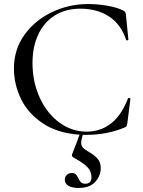

<svg xmlns="http://www.w3.org/2000/svg" viewBox="-20 -656 709 951"><path d="M619 -171Q621 -171 623.5 -169.5Q626 -168 626 -167L611 -48Q609 -35 607 -31.5Q605 -28 596 -24Q509 12 408 12H390Q382 39 382 51Q382 66 391 75.5Q400 85 424 99Q450 114 464.5 131.5Q479 149 479 176Q479 215 451.5 245Q424 275 369 275Q338 275 319.5 264.5Q301 254 301 233Q301 220 311 210.5Q321 201 335 201Q349 201 355.5 207.5Q362 214 368 227Q374 240 381 247Q388 254 403 254Q433 254 433 221Q433 194 414.5 173.5Q396 153 349 127Q336 120 336 114Q336 110 341 98Q356 61 374 11Q265 4 191.5 -45.5Q118 -95 83.5 -167Q49 -239 49 -317Q49 -410 100.5 -482.5Q152 -555 236.5 -595.5Q321 -636 417 -636Q463 -636 512 -627.5Q561 -619 590 -604Q598 -600 600.5 -595.5Q603 -591 604 -580L616 -459Q616 -457 611 -456Q606 -455 605 -458Q579 -536 520 -574.5Q461 -613 378 -613Q305 -613 251.5 -579.5Q198 -546 169.5 -485Q141 -424 141 -344Q141 -251 176.5 -173Q212 -95 273.5 -49.5Q335 -4 409 -4Q478 -4 530 -44.5Q582 -85 614 -169Q615 -171 619 -171Z"/></svg>

Font: Cormorant Infant Medium
Style: Regular
Weight: 500
Designer: Christian Thalmann (Catharsis Fonts)
Version: Version 3.000